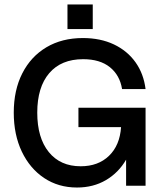

<svg xmlns="http://www.w3.org/2000/svg" viewBox="-20 -830 721 858"><path d="M281.5 -810H394.5V-700H281.5ZM41.5 -326.5Q41.5 -427.5 79.8 -502.5Q118 -577.5 187.5 -618.8Q257 -660 350.5 -660Q429 -660 489 -631.5Q549 -603 585.5 -551.8Q622 -500.5 630.5 -432H525.5Q515.5 -494 471 -529.8Q426.5 -565.5 351.5 -565.5Q253.5 -565.5 200 -503Q146.5 -440.5 146.5 -326.5Q146.5 -214 198 -150.5Q249.5 -87 340.5 -87Q419 -87 467.2 -133.8Q515.5 -180.5 521 -262H330.5V-348.5H630.5V0H543.5V-116.5Q510 -58.5 453.5 -25.2Q397 8 324 8Q241 8 177.2 -34.5Q113.5 -77 77.5 -152.5Q41.5 -228 41.5 -326.5Z"/></svg>

Font: Overused Grotesk Medium
Style: Regular
Weight: 525
Version: Version 0.004